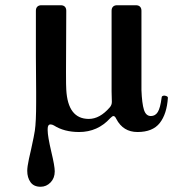

<svg xmlns="http://www.w3.org/2000/svg" viewBox="-20 -491 672 733"><path d="M621 -118Q617 -56 590 -21.5Q563 13 505 13Q450 13 424 -37Q419 -48 413 -48Q409 -48 401 -40Q353 13 282 13Q225 13 186 -12Q179 -16 173 -16Q162 -16 162 1V7Q162 29 176 89Q189 143 189 163Q189 189 173 205.5Q157 222 135 222Q109 222 96.5 204.5Q84 187 84 161Q84 146 90.5 115.5Q97 85 99 78Q111 23 113 8Q118 -26 118 -100V-140L117 -276V-450Q117 -460 122.5 -465.5Q128 -471 138 -471H212Q222 -471 227.5 -465.5Q233 -460 233 -450L232 -216Q232 -160 233 -149Q239 -37 319 -37Q361 -37 399 -81Q407 -90 407 -102L406 -142V-450Q406 -460 411.5 -465.5Q417 -471 427 -471H499Q509 -471 514.5 -465.5Q520 -460 520 -450V-147Q522 -96 529.5 -72Q537 -48 556 -48Q573 -48 582.5 -63.5Q592 -79 597 -118Q597 -126 608 -126Q621 -124 621 -118Z"/></svg>

Font: Shippori Mincho B1
Style: Bold
Weight: 700
Designer: FONTDASU
Foundry: FONTDASU / Google Inc. / but / Adobe
Version: Version 3.110; ttfautohint (v1.8.3)